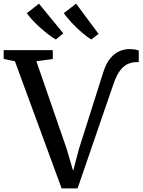

<svg xmlns="http://www.w3.org/2000/svg" viewBox="-39 -1015 774 1042"><path d="M295.5 7.5 42 -682.5 -19 -695V-743H247.5V-695L158.5 -682.5L323 -206.5L358 -87.5L389 -205.5L522 -624.5Q537.5 -672.5 560.2 -699.2Q583 -726 609.2 -737.2Q635.5 -748.5 661 -748.5Q684 -748.5 696.5 -745.8Q709 -743 714 -741V-677Q714 -678 711.2 -678Q708.5 -678 704 -678Q679.5 -678 657 -668.8Q634.5 -659.5 614.2 -634.2Q594 -609 577 -559.5L382 7.5ZM263.5 -801Q246 -811 224.5 -827.2Q203 -843.5 181 -863.2Q159 -883 139.5 -903.5Q120 -924 106.5 -943.5L172.5 -995L304.5 -834L264.5 -801ZM456 -801Q433 -815 405.2 -838.8Q377.5 -862.5 351.5 -890.2Q325.5 -918 307 -943.5L374 -995L496 -831L457 -801Z"/></svg>

Font: Merriweather 28pt
Style: Regular
Weight: 400
Version: Version 2.100